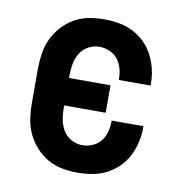

<svg xmlns="http://www.w3.org/2000/svg" viewBox="-66 -591 632 661"><g transform="rotate(10 250.0 -260.0)"><path d="M247 8Q220 8 193 3Q166 -2 142.5 -15.5Q119 -29 100.5 -49.5Q82 -70 70.5 -94.5Q59 -119 55 -146Q51 -173 51 -200V-320Q51 -347 55 -374Q59 -401 70.5 -425.5Q82 -450 100.5 -470.5Q119 -491 142.5 -504.5Q166 -518 193 -523Q220 -528 247 -528Q273 -528 298.5 -523.5Q324 -519 347 -507.5Q370 -496 388.5 -478Q407 -460 419 -437Q431 -414 437 -389Q443 -364 443 -338V-331H332V-334Q332 -353 327 -371Q322 -389 311 -403Q300 -417 282.5 -424.5Q265 -432 247 -432Q227 -432 209 -422.5Q191 -413 180.5 -396Q170 -379 166 -359.5Q162 -340 162 -320V-308H307V-212H162V-200Q162 -180 166 -160.5Q170 -141 180.5 -124Q191 -107 209 -97.5Q227 -88 247 -88Q265 -88 282.5 -95.5Q300 -103 311 -117Q322 -131 327 -149Q332 -167 332 -186V-189H443V-182Q443 -156 437 -131Q431 -106 419 -83Q407 -60 388.5 -42Q370 -24 347 -12.5Q324 -1 298.5 3.5Q273 8 247 8Z"/></g></svg>

Font: Moesevka
Style: Bold
Weight: 700
Monospace: yes
Designer: Belleve Invis
Foundry: Belleve Invis
Version: Version 32.5.0; ttfautohint (v1.8.4)